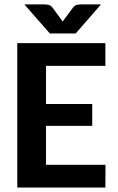

<svg xmlns="http://www.w3.org/2000/svg" viewBox="-20 -842 528 862"><path d="M57.6 0ZM453.1 -648.4V-546.4H186.5V-375H394V-276.9H186.5V-102.1H453.6L453.1 0H57.6V-648.4ZM319.8 -691.9H203.6L89.4 -822.3H179.2Q186.5 -822.3 197 -820.3Q207.5 -818.4 215.8 -807.6L253.9 -755.9Q255.9 -752.9 257.8 -750.2Q259.8 -747.6 261.2 -745.1L269 -755.9L307.1 -807.1Q315.4 -818.4 325.9 -820.3Q336.4 -822.3 343.8 -822.3H433.6Z"/></svg>

Font: Carlito
Style: Bold
Weight: 700
Designer: Lukasz Dziedzic
Foundry: tyPoland Lukasz Dziedzic
Version: Version 1.104